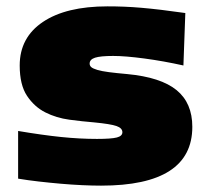

<svg xmlns="http://www.w3.org/2000/svg" viewBox="-20 -572 655 604"><path d="M298 12Q271 12 238.5 10.5Q206 9 171.5 6Q137 3 102 -1Q67 -5 37 -10V-160Q114 -147 172.5 -141Q231 -135 285 -135Q330 -135 347.5 -139.5Q365 -144 365 -156Q365 -169 346.5 -175.5Q328 -182 276 -187Q239 -190 198 -195.5Q157 -201 122.5 -218.5Q88 -236 65 -270.5Q42 -305 42 -366Q42 -454 115 -503Q188 -552 318 -552Q344 -552 370 -551Q396 -550 425 -547.5Q454 -545 487.5 -541Q521 -537 563 -531L557 -366Q494 -380 434 -388Q374 -396 336 -396Q296 -396 279 -390.5Q262 -385 262 -372Q262 -365 267.5 -360.5Q273 -356 286.5 -352Q300 -348 323 -345Q346 -342 380 -339Q486 -329 535.5 -288.5Q585 -248 585 -173Q585 12 298 12Z"/></svg>

Font: Encode Sans Wide
Style: Black
Weight: 900
Designer: Pablo Impallari, Andres Torresi
Foundry: Pablo Impallari, Andres Torresi
Version: Version 1.000; ttfautohint (v1.00) -l 8 -r 50 -G 200 -x 14 -